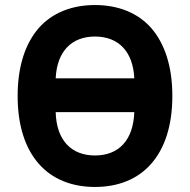

<svg xmlns="http://www.w3.org/2000/svg" viewBox="-20 -730 754 762"><path d="M357 12C265 12 187 -19 134 -80C81 -140 50 -230 50 -349C50 -468 81 -558 134 -619C187 -679 265 -710 357 -710C449 -710 527 -679 580 -619C633 -558 664 -468 664 -349C664 -230 633 -140 580 -80C527 -19 449 12 357 12ZM357 -113C450 -113 509 -172 513 -285H201C204 -172 264 -113 357 -113ZM357 -585C265 -585 206 -527 201 -419H513C508 -527 449 -585 357 -585Z"/></svg>

Font: Plexus Sans Bold
Style: Regular
Weight: 700
Version: Version 2.001;PS 002.001;hotconv 1.0.70;makeotf.lib2.5.58329